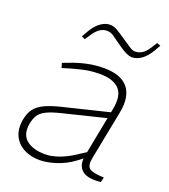

<svg xmlns="http://www.w3.org/2000/svg" viewBox="-130 -788 782 888"><g transform="rotate(20 261.5 -344.0)"><path d="M468 4Q462 5 455 5.5Q448 6 441 6Q391 6 370.5 -17.5Q350 -41 357 -80L358 -88L405 -331Q419 -400 390 -432Q361 -464 293 -464Q249 -464 211 -455Q173 -446 146 -438L117 -429L110 -452L142 -464Q177 -478 218 -487Q259 -496 302 -496Q342 -496 371.5 -486Q401 -476 419.5 -455Q438 -434 443.5 -401.5Q449 -369 440 -325L393 -85Q386 -49 401 -35.5Q416 -22 474 -20ZM165 6Q123 6 89 -11.5Q55 -29 38.5 -63Q22 -97 31 -145Q37 -177 52.5 -198Q68 -219 98 -233.5Q128 -248 177 -260L427 -321L421 -290L189 -233Q143 -222 118 -209.5Q93 -197 82 -180Q71 -163 66 -137Q56 -82 88.5 -55Q121 -28 182 -28Q211 -28 247 -40.5Q283 -53 321 -78L386 -120L384 -92L332 -53Q292 -23 247 -8.5Q202 6 165 6ZM172 -591 155 -599 173 -630Q186 -652 200.5 -666Q215 -680 230 -687Q245 -694 260 -694Q278 -694 297 -683Q316 -672 343 -653Q371 -634 384.5 -625.5Q398 -617 410 -617Q427 -617 443 -626.5Q459 -636 474 -659L493 -689L511 -682L493 -651Q474 -619 451 -603Q428 -587 406 -587Q392 -587 373.5 -596Q355 -605 322 -629Q302 -644 287.5 -653.5Q273 -663 256 -663Q239 -663 223.5 -653.5Q208 -644 192 -621Z"/></g></svg>

Font: REM Thin
Style: Italic
Weight: 250
Italic angle: -11°
Designer: Octavio Pardo
Foundry: Ashler Design
Version: Version 1.005;gftools[0.9.28]